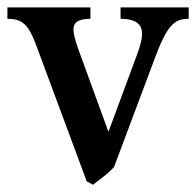

<svg xmlns="http://www.w3.org/2000/svg" viewBox="-32 -489 537 526"><path d="M215.8 -468.8V-437.5L204.6 -437Q189.9 -435.5 181.4 -430.9Q172.9 -426.3 170.4 -417Q168 -407.7 171.1 -392.6Q174.3 -377.4 182.1 -355.5L265.1 -127.9L343.8 -340.3Q353 -365.2 356 -382.8Q358.9 -400.4 354.7 -411.9Q350.6 -423.3 339.8 -429.2Q329.1 -435.1 311 -437L298.3 -437.5V-468.8H484.9V-437.5L474.6 -437Q463.4 -436 453.6 -431.2Q443.8 -426.3 434.6 -415.3Q425.3 -404.3 416 -386Q406.7 -367.7 396 -339.8L280.3 -31.2Q267.6 -17.6 252.7 -5.9Q237.8 5.9 222.7 17.1L205.6 7.8L66.9 -365.7Q59.6 -385.3 52.7 -398.4Q45.9 -411.6 38.1 -419.7Q30.3 -427.7 21 -431.9Q11.7 -436 -1 -437L-11.7 -437.5V-468.8Z"/></svg>

Font: VarendraSemibold
Style: Regular
Weight: 600
Designer: Jacob Thomas
Foundry: Bangla Type Foundry
Version: Version 1.008